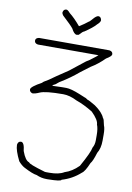

<svg xmlns="http://www.w3.org/2000/svg" viewBox="-109 -937 804 1171"><g transform="rotate(10 293.0 -351.5)"><path d="M70.3 -671.9H505.9Q527.3 -668.5 527.3 -650.4Q527.3 -638.7 494.1 -619.1Q453.1 -578.1 410.2 -552.7L353.5 -509.8Q302.7 -466.8 248 -433.6Q244.6 -433.6 216.8 -410.2Q205.6 -406.7 199.2 -398.4Q241.2 -400.4 261.7 -400.4H287.1Q315.9 -400.4 373 -377L406.2 -363.3Q411.6 -363.3 427.7 -351.6Q434.1 -351.6 476.6 -326.2Q526.4 -291.5 539.1 -257.8Q544.4 -257.8 552.7 -214.8Q560.5 -198.2 560.5 -160.2V-123Q560.5 -73.7 541 -43Q524.9 10.7 511.7 25.4Q488.3 81.1 470.7 91.8Q420.9 137.2 355.5 156.2Q355.5 167 271.5 168H263.7Q231.4 168 201.2 154.3Q175.3 151.4 121.1 123Q101.6 112.8 82 89.8Q50.8 26.9 50.8 -5.9V-7.8Q54.2 -29.3 72.3 -29.3Q92.3 -29.3 97.7 23.4Q118.2 80.1 142.6 85.9Q143.6 96.2 242.2 125Q244.1 127 257.8 127H275.4Q334 127 365.2 107.4Q411.1 93.3 451.2 52.7Q502.4 -38.6 507.8 -70.3Q519.5 -89.4 519.5 -117.2V-148.4Q519.5 -190.4 509.8 -212.9Q509.8 -240.7 464.8 -285.2Q410.6 -318.8 361.3 -335.9Q315.4 -359.4 275.4 -359.4Q165 -359.4 130.9 -343.8Q105 -332 87.9 -332Q70.3 -338.4 70.3 -353.5Q70.3 -370.1 136.7 -406.2Q136.7 -410.6 173.8 -431.6Q197.8 -449.7 285.2 -507.8L359.4 -566.4Q375.5 -580.6 398.4 -593.8Q444.8 -628.4 445.3 -630.9H70.3Q48.8 -634.3 48.8 -652.3Q48.8 -668 70.3 -671.9ZM205.1 -871.1Q213.4 -871.1 228.5 -853.5Q257.8 -831.1 296.9 -785.2H298.8Q329.6 -804.2 351.6 -822.3Q355.5 -822.3 380.9 -851.6Q395 -865.2 404.3 -865.2Q419.9 -865.2 423.8 -843.8Q423.8 -831.5 404.3 -814.5Q385.3 -792 334 -757.8Q327.6 -757.8 304.7 -732.4L293 -730.5Q276.9 -730.5 259.8 -763.7Q246.1 -781.7 191.4 -832Q183.6 -842.3 183.6 -849.6Q187 -871.1 205.1 -871.1Z"/></g></svg>

Font: CEF Fonts CJK
Style: Regular
Weight: 400
Designer: PartyBoss (派对大魔王)
Version: Release 2.25